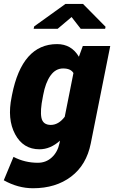

<svg xmlns="http://www.w3.org/2000/svg" viewBox="-26 -768 595 1001"><path d="M199.2 -272.9 197.3 -262.7Q182.6 -191.4 189.9 -154.3Q197.3 -117.2 238.3 -116.7Q279.3 -116.7 311.5 -159.2L356.9 -387.2Q342.8 -411.1 303.2 -411.1Q263.7 -411.1 237.3 -374Q210.9 -336.9 199.2 -272.9ZM271.5 -538.1Q346.2 -538.1 385.3 -472.2L405.8 -528.3H548.8L447.3 -20.5Q424.8 92.3 344.7 152.8Q264.6 213.4 146 213.4Q67.9 213.4 -6.3 171.9L44.4 49.8Q103 80.6 171.4 80.6Q213.9 80.6 244.1 52.7Q274.4 24.9 284.2 -21.5L286.6 -34.7Q236.8 10.3 179.7 10.3Q94.7 10.3 52.7 -68.4Q10.7 -147 34.7 -262.7L36.6 -272.9Q88.9 -538.1 271.5 -538.1ZM524.4 -628.4 522 -617.7H395L347.2 -679.2L274.4 -617.7H149.4L152.3 -630.4L315.4 -747.6H406.7Z"/></svg>

Font: Roboto-BlackItalic
Style: Italic
Weight: 900
Italic angle: -12°
Designer: Google
Version: Version 1.100141; 2013